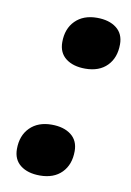

<svg xmlns="http://www.w3.org/2000/svg" viewBox="-70 -608 451 662"><g transform="rotate(10 155.0 -277.0)"><path d="M116 8.2Q73.6 8.2 48.1 -11.5Q22.6 -31.2 22.6 -68.2Q22.6 -115.4 50.7 -143.5Q78.8 -171.6 126.6 -171.6Q169 -171.6 194.5 -151.9Q220 -132.2 220 -95.2Q220 -48 192.4 -19.9Q164.8 8.2 116 8.2ZM206 -381.8Q163.6 -381.8 138.1 -401.5Q112.6 -421.2 112.6 -458.2Q112.6 -505.4 140.7 -533.5Q168.8 -561.6 216.6 -561.6Q259 -561.6 284.5 -541.9Q310 -522.2 310 -485.2Q310 -438 282.4 -409.9Q254.8 -381.8 206 -381.8Z"/></g></svg>

Font: Work Sans
Style: Italic
Weight: 400
Italic angle: -13°
Designer: Wei Huang
Foundry: Wei Huang
Version: Version 2.012